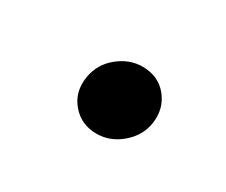

<svg xmlns="http://www.w3.org/2000/svg" viewBox="-41 -500 362 307"><g transform="rotate(30 140.0 -346.0)"><path d="M146.5 -280.8Q118.2 -280.8 100.6 -301.5Q83 -322.3 87.9 -351.6Q92.3 -377.4 112.8 -394Q133.3 -410.6 157.2 -410.6Q186.5 -410.6 203.4 -389.9Q220.2 -369.1 216.3 -341.3Q212.9 -316.4 192.4 -298.6Q171.9 -280.8 146.5 -280.8Z"/></g></svg>

Font: Inter 16pt
Style: Italic
Weight: 400
Italic angle: -9.3988°
Version: Version 4.001;git-66647c0bb